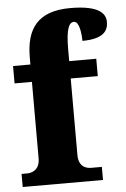

<svg xmlns="http://www.w3.org/2000/svg" viewBox="-54 -809 555 848"><g transform="rotate(-5 223.0 -384.5)"><path d="M12 0H368V-58H321C301 -58 265 -65 265 -120V-459H385V-536H265V-589C265 -679 279 -707 301 -707C325 -707 331 -650 331 -620C426 -620 446 -656 446 -694C446 -729 421 -769 290 -769C145 -769 93 -694 93 -567V-536H16V-459H93V-120C93 -65 53 -58 37 -58H12Z"/></g></svg>

Font: Noto Serif Khmer Condensed Black
Style: Regular
Weight: 900
Width: 3
Designer: Danh Hong and the Monotype Design Team
Foundry: Monotype Imaging Inc.
Version: Version 2.004